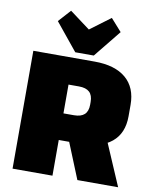

<svg xmlns="http://www.w3.org/2000/svg" viewBox="-102 -1046 908 1123"><g transform="rotate(10 352.0 -484.5)"><path d="M51 -700H415Q536 -700 601 -645Q666 -590 666 -487V-419Q666 -318 601.5 -265Q537 -212 415 -212H279V-370H350Q392 -370 412.5 -389Q433 -408 433 -447V-463Q433 -503 412.5 -522Q392 -541 350 -541H235L288 -591V0H51ZM332 -256H568L678 0H436ZM535 -896 404 -734H294L162 -896L228 -969L424 -823H274L470 -969Z"/></g></svg>

Font: Pathway Extreme SemiCondensed Black
Style: Regular
Weight: 900
Width: 4
Version: Version 1.001;gftools[0.9.26]